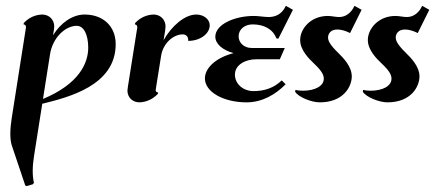

<svg xmlns="http://www.w3.org/2000/svg" viewBox="-20 -348 1500 662"><path d="M69.6 -253.9 20.5 58.6C18.1 74.5 15.6 94.5 15.6 113.5C15.6 128.4 17.1 142.8 20.8 153.8L67.1 291.5L72.3 293.7L93.8 287.1L96.9 282.2C94.2 269.5 92.8 255.9 92.8 241.7C92.8 225.3 94.5 208.3 97.2 190.7L125.7 9.8C215.6 -12.5 378.9 -52.7 378.9 -195.8C378.9 -257.1 335.9 -297.9 271.7 -297.9C230 -297.9 189 -269 162.8 -226.3C165.3 -240 167 -251.5 167 -256.6C167 -280 149.7 -297.9 125.2 -297.9C101.6 -297.1 79.3 -287.4 62 -268.6L61.3 -263.7C66.7 -263.7 69.6 -260 69.6 -253.9ZM128.2 -6.8 152.6 -161.4C161.1 -216.1 203.6 -259 244.9 -259C268.6 -259 284.2 -228.8 284.2 -183.6C284.2 -130.4 252.7 -58.6 128.2 -6.8Z M421.1 -49.8C419.9 -42.7 419.4 -38.6 419.4 -35.9C419.4 -12.5 436.5 4.9 461.2 4.9C484.9 3.9 506.8 -5.9 524.4 -24.4L525.1 -29.3C520 -29.3 516.8 -32.2 516.8 -37.1C516.8 -38.1 517.8 -44.7 518.8 -51L535.6 -156.2C542 -196.8 575.7 -229.5 610.6 -229.5C620.8 -229.5 628.9 -221.7 628.9 -210.9V-207C669.9 -207 703.1 -231.4 703.1 -261C703.1 -281.5 682.4 -297.9 656.7 -297.9C617.7 -297.9 572.3 -259.5 543.9 -209.2C549.1 -237.3 550.8 -252 550.8 -256.6C550.8 -279.8 533.7 -297.9 509.3 -297.9C485.6 -297.1 463.4 -287.4 446 -268.6L445.1 -263.7C450.4 -263.7 453.4 -259.8 453.4 -253.9Z M785.2 -164.8C722.2 -148.4 686.5 -112.5 686.5 -77.6C686.5 -31.7 749.3 4.9 830.3 4.9C884.5 4.9 930.4 -22.5 964.8 -57.4L951.4 -70.8C924.6 -44.7 891.4 -33.9 854.5 -33.9C817.9 -33.9 790 -58.8 790 -90.8C790 -124.8 826.7 -143.6 862.8 -143.6H944.8L961.9 -182.6H847.4C822 -182.6 802.7 -200.2 802.7 -222.7C802.7 -247.6 824.7 -263.9 850.8 -263.9C890.1 -263.9 920.9 -247.6 932.9 -215.8L939.7 -214.6L990 -314.2L965.6 -327.9C951.2 -296.4 926.5 -289.3 906 -289.3C890.6 -289.3 872.8 -293 854.5 -293C790 -293 722.4 -264.4 722.4 -221.4C722.4 -196.5 748 -175 785.2 -164.8Z M998.5 -38.1 997.8 -31.2C1009.8 -12.7 1054.2 4.9 1082.5 4.9C1163.3 4.9 1192.9 -48.6 1192.9 -84.7C1192.9 -119.1 1163.1 -148.9 1146.5 -165.3C1116.7 -194.3 1111.1 -208 1111.1 -218.8C1111.1 -230.7 1119.1 -246.3 1143.3 -246.3C1156.2 -246.3 1171.9 -241.7 1187 -234.1L1226.8 -314.2L1202.1 -327.9C1191.9 -304.9 1173.1 -289.3 1149.7 -289.3C1143.6 -289.3 1137.2 -290 1130.9 -291C1125 -292 1116.9 -293 1109.9 -293C1051.3 -293 1014.9 -248.8 1014.9 -210C1014.9 -175.5 1045.2 -145.5 1062 -129.6C1092.8 -100.8 1096.4 -87.2 1096.4 -76.4C1096.4 -51.8 1066.9 -35.2 1024.2 -35.2C1016.8 -35.2 1006.1 -36.1 998.5 -38.1Z M1231.9 -38.1 1231.2 -31.2C1243.2 -12.7 1287.6 4.9 1315.9 4.9C1396.7 4.9 1426.3 -48.6 1426.3 -84.7C1426.3 -119.1 1396.5 -148.9 1379.9 -165.3C1350.1 -194.3 1344.5 -208 1344.5 -218.8C1344.5 -230.7 1352.5 -246.3 1376.7 -246.3C1389.6 -246.3 1405.3 -241.7 1420.4 -234.1L1460.2 -314.2L1435.5 -327.9C1425.3 -304.9 1406.5 -289.3 1383.1 -289.3C1377 -289.3 1370.6 -290 1364.3 -291C1358.4 -292 1350.3 -293 1343.3 -293C1284.7 -293 1248.3 -248.8 1248.3 -210C1248.3 -175.5 1278.6 -145.5 1295.4 -129.6C1326.2 -100.8 1329.8 -87.2 1329.8 -76.4C1329.8 -51.8 1300.3 -35.2 1257.6 -35.2C1250.2 -35.2 1239.5 -36.1 1231.9 -38.1Z"/></svg>

Font: RisaltypS01
Style: Medium
Weight: 500
Italic angle: -9°
Designer: gluk
Foundry: gluk
Version: Version 0.24